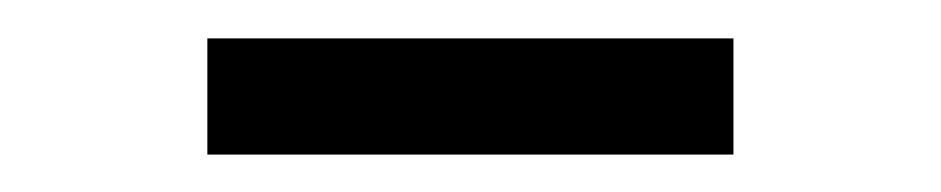

<svg xmlns="http://www.w3.org/2000/svg" viewBox="-20 -732 490 100"><path d="M362 -712V-651.5H88V-712Z"/></svg>

Font: Merriweather 36pt Light
Style: Regular
Weight: 300
Designer: Eben Sorkin
Foundry: Eben Sorkin
Version: Version 2.100